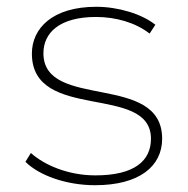

<svg xmlns="http://www.w3.org/2000/svg" viewBox="-20 -543 554 566"><path d="M260 3C391 3 458 -53 458 -134C458 -331 108 -217 108 -386C108 -446 155 -493 263 -493C320 -493 379 -477 421 -444L438 -470C398 -502 328 -523 264 -523C134 -523 74 -459 74 -385C74 -182 425 -298 425 -134C425 -70 378 -26 261 -26C180 -26 110 -57 71 -92L55 -66C95 -26 175 3 260 3Z"/></svg>

Font: Talent ExtraLight
Style: Regular
Weight: 200
Designer: Mike Powis
Version: Version 1.001;hotconv 1.0.109;makeotfexe 2.5.65596